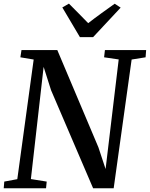

<svg xmlns="http://www.w3.org/2000/svg" viewBox="-23 -1012 806 1032"><path d="M-3 0 0 -36 70 -49 158 -692 86.5 -704 92.5 -743H285L506 -220L544.5 -103.5L615 -692.5L536.5 -704L541 -743H762.5L759.5 -704L684.5 -692L588 0H477.5L251.5 -527L211.5 -652.5L143 -49.5L228 -36L224.5 0ZM406.5 -812.5 312 -972 347.5 -992.5Q373.5 -966.5 399.5 -940.2Q425.5 -914 451 -887.5Q485 -914 521 -940Q557 -966 593.5 -992L625.5 -971L477.5 -812.5Z"/></svg>

Font: Merriweather 48pt Medium
Style: Italic
Weight: 500
Italic angle: -7.8°
Version: Version 2.101